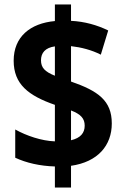

<svg xmlns="http://www.w3.org/2000/svg" viewBox="-20 -779 558 857"><path d="M225 -36V58H297V-39C417 -56 479 -130 479 -228C479 -330 418 -373 297 -415V-573C342 -568 389 -556 430 -535L463 -643C414 -667 358 -683 297 -686V-759H225V-685C115 -675 41 -615 41 -508C41 -403 107 -352 225 -311V-148C166 -150 98 -173 48 -201V-75C97 -52 158 -38 225 -36ZM225 -572V-441C180 -459 163 -477 163 -510C163 -543 182 -566 225 -572ZM297 -153V-286C341 -269 358 -250 358 -218C358 -186 340 -163 297 -153Z"/></svg>

Font: Noto Sans Oriya Cond Bold
Style: Bold
Weight: 700
Width: 3
Designer: Amélie Bonet and Sol Matas
Foundry: Google LLC
Version: Version 2.006